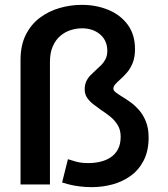

<svg xmlns="http://www.w3.org/2000/svg" viewBox="-20 -759 690 790"><path d="M357.5 11Q331.5 11 308 8Q284.5 5 266.2 0.5Q248 -4 235.5 -8L259.5 -104Q272.5 -99.5 293.2 -93.8Q314 -88 344.5 -88Q370 -88 393.8 -93.8Q417.5 -99.5 436.2 -112.2Q455 -125 465.8 -145.8Q476.5 -166.5 476.5 -196.5Q476.5 -224.5 464.2 -244.5Q452 -264.5 433.2 -279.5Q414.5 -294.5 395 -307Q378 -319 362.8 -331Q347.5 -343 338 -357.5Q328.5 -372 328.5 -391Q328.5 -410.5 335.2 -424.8Q342 -439 353 -450Q364 -461 375 -471Q387 -481.5 397.5 -492.2Q408 -503 414.8 -517Q421.5 -531 421.5 -550Q421.5 -571 414 -588Q406.5 -605 392.2 -617.2Q378 -629.5 359.2 -636Q340.5 -642.5 318 -642.5Q294 -642.5 270.5 -635Q247 -627.5 227.8 -611Q208.5 -594.5 197 -568Q185.5 -541.5 185.5 -504V0H64.5V-512Q64.5 -572.5 86 -615.5Q107.5 -658.5 143.8 -685.8Q180 -713 225 -726Q270 -739 317 -739Q376.5 -739 426.2 -718.2Q476 -697.5 505.8 -657Q535.5 -616.5 535.5 -556.5Q535.5 -524 526 -500.2Q516.5 -476.5 502.2 -460.2Q488 -444 474.5 -432Q462.5 -421.5 454.5 -412.5Q446.5 -403.5 446.5 -394Q446.5 -386.5 456.2 -379Q466 -371.5 480.5 -362.5Q496.5 -353 515.5 -339.5Q534.5 -326 551.8 -306.5Q569 -287 580.2 -259.2Q591.5 -231.5 591.5 -193.5Q591.5 -138.5 571.5 -99.2Q551.5 -60 518 -35.8Q484.5 -11.5 443 -0.2Q401.5 11 357.5 11Z"/></svg>

Font: Trispace Thin Medium
Style: Regular
Weight: 500
Version: Version 1.210